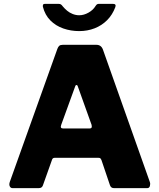

<svg xmlns="http://www.w3.org/2000/svg" viewBox="-20 -974 825 994"><path d="M45 0Q35 0 30.5 -9.5Q26 -19 31 -33L277 -721Q281 -732 287 -737Q293 -742 305 -742H479Q504 -742 513 -717L756 -31Q759 -22 756 -11Q753 0 742 0H570Q554 0 549 -16L505 -146Q503 -150 500.5 -153.5Q498 -157 490 -157H263Q252 -157 249 -146L202 -14Q200 -8 195 -4Q190 0 180 0H45ZM445 -309Q459 -309 454 -328L382 -529Q380 -534 376 -534Q372 -534 370 -529L297 -328Q290 -309 306 -309ZM565 -954Q583 -954 577 -937Q562 -897 534.5 -869.5Q507 -842 470 -827.5Q433 -813 390 -813Q347 -813 308 -826.5Q269 -840 241 -868Q213 -896 202 -939Q201 -945 203 -949.5Q205 -954 212 -954H283Q291 -954 295.5 -951Q300 -948 305 -941Q315 -929 327.5 -918.5Q340 -908 356.5 -901.5Q373 -895 390 -895Q414 -895 438 -908.5Q462 -922 474 -942Q479 -950 483 -952Q487 -954 492 -954Z"/></svg>

Font: Libre Franklin ExtraBold
Style: Regular
Weight: 800
Designer: Pablo Impallari, Rodrigo Fuenzalida, Nhung Nguyen
Foundry: Impallari Type
Version: Version 3.000